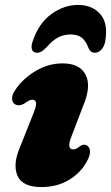

<svg xmlns="http://www.w3.org/2000/svg" viewBox="-20 -743 449 777"><path d="M276 -138.5Q282.5 -138.5 288.2 -141Q294 -143.5 304.5 -152Q321.5 -162.5 335 -152Q344 -144.5 344.2 -129Q344.5 -113.5 332.5 -91.5Q307.5 -44 259.2 -15Q211 14 148 14Q70 14 50.5 -32.2Q31 -78.5 61 -147.5L112 -276Q127.5 -312.5 126 -326Q124.5 -339.5 110 -339.5Q99.5 -339.5 77 -323Q65 -317 56 -317Q47 -317 40.5 -321Q29 -328.5 28.8 -344.5Q28.5 -360.5 42.5 -380Q71 -423.5 123 -455Q175 -486.5 233.5 -486.5Q303 -486.5 326.8 -439.8Q350.5 -393 315.5 -312L271 -195.5Q247.5 -138.5 276 -138.5ZM265.4 -603.5Q238.4 -603.5 215.6 -591.8Q192.8 -580 170 -553.5Q148.1 -529.5 130.1 -529.5Q113.9 -529.5 109.4 -542.5Q104.9 -555.5 112.5 -576.5Q136.7 -649 187.8 -686Q238.8 -723 295.8 -723Q353.3 -723 385.8 -686Q418.4 -649 406 -576.5Q402.2 -555.5 390.6 -542.5Q379 -529.5 363.3 -529.5Q344.8 -529.5 336.2 -553.5Q326.2 -579 309.8 -591.2Q293.5 -603.5 265.4 -603.5Z"/></svg>

Font: Fraunces 9pt Soft Black
Style: Italic
Weight: 900
Italic angle: -16°
Version: Version 1.000;[b76b70a41]